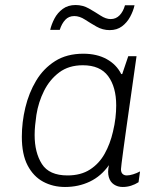

<svg xmlns="http://www.w3.org/2000/svg" viewBox="-20 -735 647 765"><path d="M239 10Q191 10 152 -11Q113 -32 90 -76Q67 -120 67 -190Q67 -248 81 -306.5Q95 -365 124 -413.5Q153 -462 199.5 -491.5Q246 -521 312 -521Q366 -521 405 -499.5Q444 -478 463 -440H467L491 -511H524Q512 -425 502 -355.5Q492 -286 484.5 -232.5Q477 -179 472 -142Q467 -105 464.5 -85Q462 -65 462 -61Q462 -48 468.5 -42Q475 -36 485 -36Q496 -36 510.5 -40.5Q525 -45 538 -52L532 -9Q518 0 502 5Q486 10 469 10Q449 10 434 0Q419 -10 413.5 -29.5Q408 -49 414 -77Q383 -33 338 -11.5Q293 10 239 10ZM249 -36Q302 -36 338.5 -59.5Q375 -83 397 -122.5Q419 -162 430 -210Q437 -239 440 -265Q443 -291 443 -315Q443 -388 411 -431.5Q379 -475 310 -475Q254 -475 216 -446.5Q178 -418 155.5 -373Q133 -328 125 -277Q122 -256 120 -236Q118 -216 118 -197Q118 -127 147 -81.5Q176 -36 249 -36ZM180 -616Q185 -638 197 -661Q209 -684 230 -699.5Q251 -715 281 -715Q310 -715 334.5 -701Q359 -687 380.5 -673Q402 -659 421 -659Q442 -659 456.5 -674Q471 -689 478 -714H516Q511 -691 498.5 -668Q486 -645 466 -630Q446 -615 417 -615Q389 -615 364.5 -629Q340 -643 318.5 -657Q297 -671 276 -671Q254 -671 240 -656Q226 -641 218 -616Z"/></svg>

Font: Chivo Medium Thin
Style: Italic
Weight: 250
Italic angle: -8.05°
Version: Version 2.002